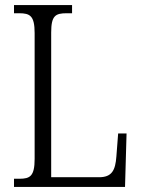

<svg xmlns="http://www.w3.org/2000/svg" viewBox="-20 -734 554 754"><path d="M35 0H471L477 -210H444L437 -119C433 -66 420 -38 369 -38H181V-606C181 -672 197 -682 242 -682H263V-714H35V-682H55C98 -682 116 -672 116 -604V-110C116 -42 98 -32 56 -32H35Z"/></svg>

Font: Noto Serif Devanagari Condensed Light
Style: Regular
Weight: 300
Width: 3
Designer: Universal Thirst, Indian Type Foundry and the Monotype Design Team
Foundry: Monotype Imaging Inc.
Version: Version 2.004